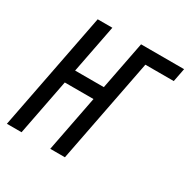

<svg xmlns="http://www.w3.org/2000/svg" viewBox="-163 -879 1015 1030"><g transform="rotate(30 344.0 -364.5)"><path d="M153.3 -729H244.1L186 -430.2H363.8L421.9 -729H688.5L672.4 -646H496.6L371.1 0H280.3L347.7 -347.2H169.9L102.5 0H11.7Z"/></g></svg>

Font: Hack
Style: Italic
Weight: 400
Italic angle: -11°
Monospace: yes
Designer: Christopher Simpkins
Foundry: Christopher Simpkins
Version: Version 2.019; ttfautohint (v1.4.1) -l 4 -r 80 -G 350 -x 0 -